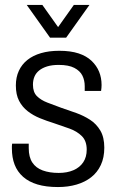

<svg xmlns="http://www.w3.org/2000/svg" viewBox="-20 -743 476 775"><path d="M214 12Q166 12 131 1.5Q96 -9 73 -29.5Q50 -50 39 -78.5Q28 -107 28 -144Q28 -149 28 -154Q28 -159 29 -163H96Q96 -158 96 -153.5Q96 -149 96 -145Q96 -109 110.5 -87Q125 -65 152.5 -55Q180 -45 217 -45Q251 -45 276.5 -56Q302 -67 316 -88Q330 -109 330 -139Q330 -174 310.5 -193.5Q291 -213 260.5 -224Q230 -235 197 -246Q168 -255 141 -266Q114 -277 92 -294Q70 -311 57 -336Q44 -361 44 -398Q44 -431 56 -457Q68 -483 90.5 -501Q113 -519 145.5 -528.5Q178 -538 219 -538Q265 -538 297 -527.5Q329 -517 349.5 -497.5Q370 -478 380 -453.5Q390 -429 390 -400Q390 -395 389.5 -388.5Q389 -382 388 -376H322V-395Q322 -419 312.5 -438Q303 -457 280 -469Q257 -481 217 -481Q190 -481 170.5 -475Q151 -469 138 -458.5Q125 -448 119 -433.5Q113 -419 113 -401Q113 -371 129 -355Q145 -339 171 -329Q197 -319 227 -308Q257 -298 287.5 -287Q318 -276 343.5 -259.5Q369 -243 385 -216Q401 -189 401 -147Q401 -107 387 -77Q373 -47 348 -27.5Q323 -8 289 2Q255 12 214 12ZM88 -723H151L232 -609H197L278 -723H341L247 -591H182Z"/></svg>

Font: Archivo SemiCondensed Light
Style: Regular
Weight: 300
Width: 4
Designer: Hector Gatti
Foundry: Omnibus-Type
Version: Version 2.001